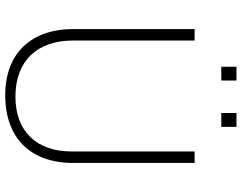

<svg xmlns="http://www.w3.org/2000/svg" viewBox="-115 -799 924 734"><g transform="rotate(90 347.0 -432.0)"><path d="M235 -816H288V-874H235ZM412 -816H465V-874H412ZM344 10C508 10 603 -87 603 -250V-714H559V-243C559 -110 482 -29 350 -29C214 -29 135 -111 135 -248V-714H91V-252C91 -87 185 10 344 10Z"/></g></svg>

Font: Kathrein 35 Thin
Style: Regular
Weight: 250
Designer: Lazydogs Typefoundry, based on Open Sans by Ascender Corporation
Foundry: Lazydogs Typefoundry
Version: Version 1.003;PS 001.003;hotconv 1.0.88;makeotf.lib2.5.64775